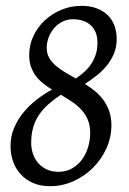

<svg xmlns="http://www.w3.org/2000/svg" viewBox="-20 -623 442 658"><path d="M140.1 -459Q140.1 -439.9 148.4 -425.3Q156.7 -410.6 170.7 -398.4Q184.6 -386.2 202.6 -375.5Q220.7 -364.7 239.7 -354Q255.9 -364.7 269.5 -377.2Q283.2 -389.6 293 -404.5Q302.7 -419.4 308.3 -437Q314 -454.6 314 -476.1Q314 -515.6 291 -536.4Q268.1 -557.1 230 -557.1Q210.4 -557.1 194.1 -548.8Q177.7 -540.5 165.8 -526.9Q153.8 -513.2 147 -495.4Q140.1 -477.5 140.1 -459ZM289.1 -167Q289.1 -193.8 280.5 -213.4Q272 -232.9 257.8 -248Q243.7 -263.2 225.6 -275.1Q207.5 -287.1 188.5 -298.3Q164.6 -282.2 145.8 -265.6Q127 -249 113.8 -229.5Q100.6 -210 93.8 -186.8Q86.9 -163.6 86.9 -133.8Q86.9 -112.8 93.3 -94.7Q99.6 -76.7 111.8 -63.2Q124 -49.8 141.1 -42Q158.2 -34.2 180.2 -34.2Q207 -34.2 227.5 -46.1Q248 -58.1 261.7 -77.1Q275.4 -96.2 282.2 -119.9Q289.1 -143.6 289.1 -167ZM379.9 -488.8Q379.9 -461.9 370.6 -439.5Q361.3 -417 346.2 -398.4Q331.1 -379.9 311.3 -364.3Q291.5 -348.6 271 -335.4Q289.1 -324.2 305.4 -310.8Q321.8 -297.4 334.2 -280.5Q346.7 -263.7 354.2 -242.2Q361.8 -220.7 361.8 -193.8Q361.8 -152.3 344.7 -114.5Q327.6 -76.7 298.6 -47.9Q269.5 -19 231.4 -2Q193.4 15.1 151.9 15.1Q118.2 15.1 92.8 3.9Q67.4 -7.3 50.3 -26.4Q33.2 -45.4 24.7 -70.1Q16.1 -94.7 16.1 -122.1Q16.1 -155.8 28.3 -184.6Q40.5 -213.4 60.3 -237.5Q80.1 -261.7 105.7 -281.5Q131.3 -301.3 158.2 -315.9Q142.6 -325.7 128.4 -336.7Q114.3 -347.7 103.5 -361.8Q92.8 -376 86.4 -393.6Q80.1 -411.1 80.1 -434.1Q80.1 -469.7 95 -500.7Q109.9 -531.7 134.8 -554.4Q159.7 -577.1 191.9 -590.1Q224.1 -603 258.8 -603Q288.6 -603 311.3 -594.5Q334 -585.9 349.4 -570.8Q364.7 -555.7 372.3 -534.7Q379.9 -513.7 379.9 -488.8Z"/></svg>

Font: Gentium Plus Viet
Style: Italic
Weight: 400
Italic angle: -8°
Designer: J. Victor Gaultney, Annie Olsen, Iska Routamaa, Becca Hirsbrunner
Foundry: SIL International
Version: Version 5.000